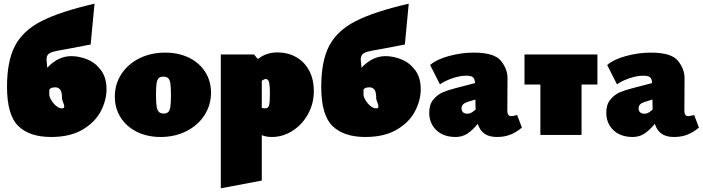

<svg xmlns="http://www.w3.org/2000/svg" viewBox="-20 -731 3806 1040"><path d="M557 -248Q557 -188 526 -128.5Q495 -69 427.5 -29Q360 11 257 11Q140 11 79 -48.5Q18 -108 18 -261Q18 -400 61 -482.5Q104 -565 204.5 -616.5Q305 -668 492 -711L471 -490Q448 -485 346 -466Q292 -457 271 -451.5Q250 -446 241 -436.5Q232 -427 232 -408Q232 -402 236 -364Q295 -427 366 -427Q408 -427 452 -409.5Q496 -392 526.5 -351.5Q557 -311 557 -248ZM328 -155Q328 -161 322 -176.5Q316 -192 316 -196Q316 -235 305.5 -246.5Q295 -258 279 -258Q254 -258 247 -245V-219Q247 -207 257.5 -189Q268 -171 284 -157.5Q300 -144 316 -144Q328 -144 328 -155Z M602 -208Q602 -276 638 -330.5Q674 -385 736 -415.5Q798 -446 875 -446Q947 -446 1003.5 -418.5Q1060 -391 1091.5 -341.5Q1123 -292 1123 -229Q1123 -162 1087.5 -107Q1052 -52 989.5 -20.5Q927 11 850 11Q778 11 721.5 -17Q665 -45 633.5 -94.5Q602 -144 602 -208ZM906 -215Q906 -257 903 -278Q900 -299 891 -307.5Q882 -316 865 -316Q848 -316 839.5 -307.5Q831 -299 828 -278.5Q825 -258 825 -217Q825 -175 828.5 -154Q832 -133 841 -124.5Q850 -116 867 -116Q883 -116 891.5 -124.5Q900 -133 903 -153.5Q906 -174 906 -215Z M1680 -239Q1680 -170 1648.5 -113Q1617 -56 1564.5 -22.5Q1512 11 1453 11Q1421 11 1398 1V247L1176 289V-436H1356L1377 -411Q1421 -447 1482 -447Q1542 -447 1587 -420Q1632 -393 1656 -346Q1680 -299 1680 -239ZM1420 -303Q1412 -303 1398 -294V-147Q1407 -144 1415 -144Q1433 -144 1437.5 -160Q1442 -176 1442 -227Q1442 -263 1438 -283Q1434 -303 1420 -303Z M2259 -248Q2259 -188 2228 -128.5Q2197 -69 2129.5 -29Q2062 11 1959 11Q1842 11 1781 -48.5Q1720 -108 1720 -261Q1720 -400 1763 -482.5Q1806 -565 1906.5 -616.5Q2007 -668 2194 -711L2173 -490Q2150 -485 2048 -466Q1994 -457 1973 -451.5Q1952 -446 1943 -436.5Q1934 -427 1934 -408Q1934 -402 1938 -364Q1997 -427 2068 -427Q2110 -427 2154 -409.5Q2198 -392 2228.5 -351.5Q2259 -311 2259 -248ZM2030 -155Q2030 -161 2024 -176.5Q2018 -192 2018 -196Q2018 -235 2007.5 -246.5Q1997 -258 1981 -258Q1956 -258 1949 -245V-219Q1949 -207 1959.5 -189Q1970 -171 1986 -157.5Q2002 -144 2018 -144Q2030 -144 2030 -155Z M2807 -40Q2779 -16 2746.5 -2.5Q2714 11 2672 11Q2629 11 2604 -7Q2579 -25 2568 -60Q2536 -22 2509 -5.5Q2482 11 2448 11Q2382 11 2343.5 -26Q2305 -63 2305 -121Q2305 -165 2327 -191.5Q2349 -218 2377.5 -230.5Q2406 -243 2446 -253L2553 -281Q2553 -299 2544.5 -310Q2536 -321 2505 -321Q2471 -321 2429 -306.5Q2387 -292 2363 -274L2310 -379Q2344 -409 2411.5 -427.5Q2479 -446 2546 -446Q2658 -446 2693.5 -401.5Q2729 -357 2729 -308L2728 -133Q2728 -102 2748 -102Q2760 -102 2781 -108ZM2556 -137V-147L2555 -192L2510 -178Q2480 -168 2480 -144Q2480 -130 2488.5 -122.5Q2497 -115 2511 -115Q2522 -115 2530 -119Q2538 -123 2545.5 -129Q2553 -135 2556 -137Z M3216 -273H3130V0H2907V-273H2821V-436H3216Z M3766 -40Q3738 -16 3705.5 -2.5Q3673 11 3631 11Q3588 11 3563 -7Q3538 -25 3527 -60Q3495 -22 3468 -5.5Q3441 11 3407 11Q3341 11 3302.5 -26Q3264 -63 3264 -121Q3264 -165 3286 -191.5Q3308 -218 3336.5 -230.5Q3365 -243 3405 -253L3512 -281Q3512 -299 3503.5 -310Q3495 -321 3464 -321Q3430 -321 3388 -306.5Q3346 -292 3322 -274L3269 -379Q3303 -409 3370.5 -427.5Q3438 -446 3505 -446Q3617 -446 3652.5 -401.5Q3688 -357 3688 -308L3687 -133Q3687 -102 3707 -102Q3719 -102 3740 -108ZM3515 -137V-147L3514 -192L3469 -178Q3439 -168 3439 -144Q3439 -130 3447.5 -122.5Q3456 -115 3470 -115Q3481 -115 3489 -119Q3497 -123 3504.5 -129Q3512 -135 3515 -137Z"/></svg>

Font: Ysabeau Black
Style: Regular
Weight: 900
Designer: Christian Thalmann (Catharsis Fonts)
Version: Version 0.003